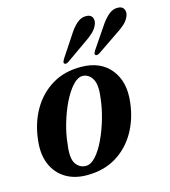

<svg xmlns="http://www.w3.org/2000/svg" viewBox="-102 -739 734 830"><g transform="rotate(-15 265.5 -324.0)"><path d="M282.5 -450Q368.5 -449 413.2 -393Q458 -337 447 -247Q439 -175 406 -117Q373 -59 317.5 -25Q262 9 186 9Q130.5 9 90.5 -15.5Q50.5 -40 31.5 -85.2Q12.5 -130.5 20 -192Q28 -266 61.5 -324.5Q95 -383 151 -417Q207 -451 282.5 -450ZM192 -31Q214.5 -31 236.8 -56Q259 -81 278 -121.5Q297 -162 310.2 -208.2Q323.5 -254.5 328 -297Q336.5 -357 320.5 -383.2Q304.5 -409.5 278 -410.5Q255.5 -411 232.8 -386Q210 -361 190.2 -320.5Q170.5 -280 156.8 -233Q143 -186 139 -142.5Q130 -80.5 146.8 -55.8Q163.5 -31 192 -31ZM279 -593Q297 -622 316.2 -639.2Q335.5 -656.5 357.5 -656.5Q378.5 -657 385.8 -644Q393 -631 387.5 -614.5Q380.5 -595 364.8 -579.8Q349 -564.5 326 -549.5L234 -485Q221 -476.5 215 -483Q212 -486 213.8 -490.8Q215.5 -495.5 218.5 -501.5ZM420.5 -594.5Q439 -623 458.5 -639.8Q478 -656.5 500 -656Q520.5 -656 527.5 -642.5Q534.5 -629 528.5 -612.5Q521 -593 504.8 -578.2Q488.5 -563.5 465.5 -549L373 -486Q359.5 -478 354 -484.5Q351.5 -488 353.2 -492.8Q355 -497.5 358.5 -503Z"/></g></svg>

Font: Fraunces 144pt S050 SemiBold
Style: Italic
Weight: 600
Italic angle: -16°
Version: Version 1.000; ttfautohint (v1.8.3)